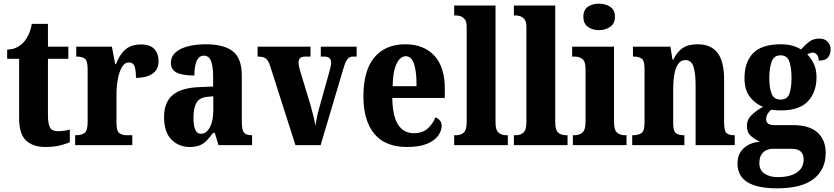

<svg xmlns="http://www.w3.org/2000/svg" viewBox="-20 -790 4541 1045"><path d="M226 10Q160 10 122 -25Q84 -60 84 -148V-470H19V-520Q54 -521 77 -535Q100 -549 113 -565Q125 -579 136 -602.5Q147 -626 153 -660H241V-536H352V-470H241V-161Q241 -116 252 -96Q263 -76 294 -76Q331 -76 360 -85V-16Q345 -9 311 0.5Q277 10 226 10Z M389 0V-54H393Q423 -54 440 -66.5Q457 -79 457 -126V-414Q457 -458 442.5 -470Q428 -482 399 -482H395V-536H589L607 -441H611Q632 -495 663.5 -521.5Q695 -548 747 -548Q797 -548 820 -523Q843 -498 843 -458Q843 -411 809.5 -388.5Q776 -366 720 -366Q720 -407 712.5 -428.5Q705 -450 681 -450Q658 -450 643 -423.5Q628 -397 621 -357.5Q614 -318 614 -279V-121Q614 -77 629.5 -65.5Q645 -54 670 -54H700V0Z M1011 10Q954 10 913.5 -30Q873 -70 873 -153Q873 -235 921.5 -274Q970 -313 1068 -316L1140 -319V-374Q1140 -429 1128.5 -458Q1117 -487 1089 -487Q1063 -487 1050.5 -458.5Q1038 -430 1038 -379Q973 -379 941.5 -395Q910 -411 910 -447Q910 -482 936 -505Q962 -528 1005.5 -538.5Q1049 -549 1101 -549Q1198 -549 1247 -511Q1296 -473 1296 -379V-125Q1296 -84 1307.5 -69Q1319 -54 1349 -54H1352V0H1169L1149 -67H1140Q1120 -40 1103 -23Q1086 -6 1064.5 2Q1043 10 1011 10ZM1073 -62Q1104 -62 1122.5 -97.5Q1141 -133 1141 -191V-266L1109 -263Q1066 -259 1049.5 -231Q1033 -203 1033 -149Q1033 -107 1042.5 -84.5Q1052 -62 1073 -62Z M1449 -435Q1439 -463 1425.5 -472.5Q1412 -482 1382 -482V-536H1670V-482H1641Q1605 -482 1605 -451Q1605 -439 1607.5 -427.5Q1610 -416 1613 -406L1670 -218Q1679 -187 1686 -158Q1693 -129 1696 -105Q1700 -125 1704.5 -149.5Q1709 -174 1716 -197L1771 -394Q1776 -411 1779 -424Q1782 -437 1782 -452Q1782 -465 1773 -473.5Q1764 -482 1745 -482H1726V-536H1921V-482H1900Q1882 -482 1870.5 -467.5Q1859 -453 1847 -410L1725 0H1588Z M2196 10Q2076 10 2017 -62Q1958 -134 1958 -265Q1958 -406 2017.5 -477.5Q2077 -549 2186 -549Q2286 -549 2343.5 -487.5Q2401 -426 2401 -308V-257H2115Q2117 -157 2147 -111Q2177 -65 2234 -65Q2279 -65 2307 -90Q2335 -115 2350 -151Q2364 -146 2374 -134.5Q2384 -123 2384 -106Q2384 -79 2365 -52Q2346 -25 2304.5 -7.5Q2263 10 2196 10ZM2247 -321Q2248 -397 2234 -440.5Q2220 -484 2189 -484Q2158 -484 2138 -442Q2118 -400 2117 -321Z M2452 0V-54H2463Q2487 -54 2503.5 -68Q2520 -82 2520 -125V-646Q2520 -672 2509.5 -685Q2499 -698 2485.5 -702Q2472 -706 2463 -706H2452V-760H2677V-125Q2677 -82 2693.5 -68Q2710 -54 2735 -54H2744V0Z M2777 0V-54H2788Q2812 -54 2828.5 -68Q2845 -82 2845 -125V-646Q2845 -672 2834.5 -685Q2824 -698 2810.5 -702Q2797 -706 2788 -706H2777V-760H3002V-125Q3002 -82 3018.5 -68Q3035 -54 3060 -54H3069V0Z M3240 -626Q3204 -626 3179.5 -644Q3155 -662 3155 -698Q3155 -736 3179.5 -753Q3204 -770 3240 -770Q3275 -770 3301 -753Q3327 -736 3327 -698Q3327 -662 3301 -644Q3275 -626 3240 -626ZM3098 0V-54H3108Q3133 -54 3150 -68.5Q3167 -83 3167 -126V-415Q3167 -455 3150 -468.5Q3133 -482 3109 -482H3094V-536H3322V-125Q3322 -82 3339 -68Q3356 -54 3381 -54H3390V0Z M3421 0V-54H3425Q3455 -54 3471.5 -66Q3488 -78 3488 -123V-417Q3488 -459 3473 -470.5Q3458 -482 3429 -482H3425V-536H3629L3640 -466H3645Q3664 -506 3694 -527.5Q3724 -549 3778 -549Q3848 -549 3884.5 -503.5Q3921 -458 3921 -356V-125Q3921 -79 3933.5 -66.5Q3946 -54 3975 -54H3979V0H3766V-327Q3766 -391 3754.5 -427Q3743 -463 3710 -463Q3685 -463 3670.5 -441Q3656 -419 3650 -383.5Q3644 -348 3644 -308V-119Q3644 -77 3658.5 -65.5Q3673 -54 3702 -54H3705V0Z M4209 235Q3994 235 3994 100Q3994 48 4027.5 17Q4061 -14 4116 -19Q4090 -30 4067.5 -49.5Q4045 -69 4045 -105Q4045 -138 4069.5 -162.5Q4094 -187 4133 -209Q4090 -225 4061 -263.5Q4032 -302 4032 -364Q4032 -453 4079.5 -501Q4127 -549 4230 -549Q4264 -549 4290 -542Q4316 -535 4340 -521Q4361 -545 4383.5 -562.5Q4406 -580 4440 -580Q4469 -580 4485 -562.5Q4501 -545 4501 -521Q4501 -496 4487 -478Q4473 -460 4436 -460Q4436 -483 4425 -493.5Q4414 -504 4404 -504Q4395 -504 4387.5 -500.5Q4380 -497 4374 -494Q4395 -473 4409.5 -442.5Q4424 -412 4424 -369Q4424 -289 4377.5 -239Q4331 -189 4230 -189Q4220 -189 4203.5 -190Q4187 -191 4179 -193Q4169 -187 4159.5 -173Q4150 -159 4150 -142Q4150 -124 4162 -116.5Q4174 -109 4191 -109H4295Q4386 -109 4430 -68.5Q4474 -28 4474 43Q4474 132 4409 183.5Q4344 235 4209 235ZM4228 -248Q4265 -248 4276.5 -280Q4288 -312 4288 -365Q4288 -419 4276.5 -454Q4265 -489 4228 -489Q4192 -489 4179.5 -453.5Q4167 -418 4167 -364Q4167 -313 4179.5 -280.5Q4192 -248 4228 -248ZM4212 174Q4281 174 4317.5 148.5Q4354 123 4354 79Q4354 20 4291 20H4183Q4168 20 4152 27Q4136 34 4124.5 51Q4113 68 4113 98Q4113 136 4141 155Q4169 174 4212 174Z"/></svg>

Font: Noto Serif Tamil Condensed ExtraBold
Style: Italic
Weight: 800
Width: 3
Italic angle: -12°
Designer: Indian Type Foundry, Tom Grace, and the Monotype Design Team
Foundry: Monotype Imaging Inc.
Version: Version 2.003; ttfautohint (v1.8.4.7-5d5b)